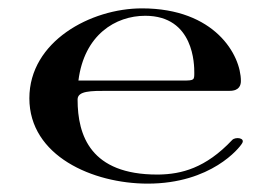

<svg xmlns="http://www.w3.org/2000/svg" viewBox="-20 -432 653 461"><path d="M168.3 -238.6C182.2 -348.5 257.4 -394.1 328.7 -394.1C446.5 -394.1 446.5 -275.2 446.5 -257.4C446.5 -239.6 446.5 -238.6 418.8 -238.6ZM334.7 8.9C487.1 8.9 555.4 -77.2 561.4 -88.1C569.3 -101 545.5 -104 537.6 -96C473.3 -27.7 414.9 -13.9 361.4 -12.9H357.4C198 -12.9 166.3 -105.9 166.3 -193.1C166.3 -213.9 198 -213.9 239.6 -213.9H531.7C555.4 -213.9 558.4 -228.7 558.4 -237.6C558.4 -300 496 -411.9 320.8 -411.9C198 -411.9 50.5 -332.7 50.5 -196C50.5 -57.4 203 8.9 334.7 8.9Z"/></svg>

Font: Biblismive
Style: Regular
Weight: 400
Designer: Susan Drake
Foundry: Susan Drake
Version: Version 1.0; ttfautohint (v1.8.4.7-5d5b)